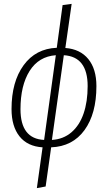

<svg xmlns="http://www.w3.org/2000/svg" viewBox="-20 -761 553 984"><path d="M474.1 -319.8Q474.1 -178.2 413.1 -94.2Q352.1 -10.3 242.2 -5.9L213.9 194.8L168.9 203.1L198.2 -5.9Q121.1 -10.7 80.1 -62Q39.1 -113.3 39.1 -202.1Q39.1 -341.8 101.1 -426.8Q163.1 -511.7 271 -516.1L300.8 -734.9L347.2 -741.2L314.9 -515.1Q391.1 -509.3 432.6 -458.3Q474.1 -407.2 474.1 -319.8ZM246.1 -43.9Q304.7 -47.4 346.2 -83Q387.7 -118.7 408.4 -179.2Q429.2 -239.7 429.2 -319.8Q429.2 -470.7 307.1 -478ZM206.1 -43.9 266.1 -478Q178.7 -471.7 131.8 -397.5Q85 -323.2 85 -201.2Q85 -49.8 206.1 -43.9Z"/></svg>

Font: Fira Sans Compressed ExtraLight
Style: Italic
Weight: 250
Width: 3
Italic angle: -8°
Designer: Carrois Corporate & Edenspiekermann AG
Foundry: Carrois Corporate GbR & Edenspiekermann AG
Version: Version 4.203;PS 004.203;hotconv 1.0.88;makeotf.lib2.5.64775